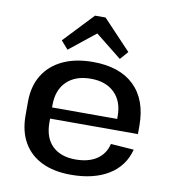

<svg xmlns="http://www.w3.org/2000/svg" viewBox="-86 -847 843 932"><g transform="rotate(10 335.5 -381.5)"><path d="M325 9Q241 9 181.5 -20Q122 -49 90.5 -104Q59 -159 59 -236V-304Q59 -380 92.5 -435Q126 -490 188.5 -519.5Q251 -549 337 -549Q469 -549 540.5 -480Q612 -411 612 -283V-242H156V-297H518L500 -276V-311Q500 -384 457.5 -425.5Q415 -467 341 -467Q265 -467 222 -425Q179 -383 179 -309V-223Q179 -148 220 -108Q261 -68 334 -68Q399 -68 439.5 -95.5Q480 -123 491 -172L605 -164Q583 -80 510 -35.5Q437 9 325 9ZM169 -626 307 -772H359L497 -626L462 -586L299 -716H367L204 -586Z"/></g></svg>

Font: Pathway Extreme 72pt SemiBold
Style: Regular
Weight: 600
Designer: Eduardo Rodriguez Tunni
Foundry: Eduardo Rodriguez Tunni
Version: Version 1.001;gftools[0.9.26]